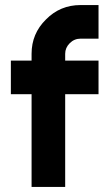

<svg xmlns="http://www.w3.org/2000/svg" viewBox="-20 -740 415 760"><path d="M299 -720Q218 -720 162 -663Q105 -607 105 -527V-500H23V-367H105V0H238V-367H370V-500H238V-527Q238 -551 256 -569Q274 -587 299 -587H370V-720Z"/></svg>

Font: Unageo
Style: Bold
Weight: 700
Designer: Richard Sepsi
Foundry: Richard Sepsi
Version: Version 2.000